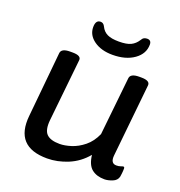

<svg xmlns="http://www.w3.org/2000/svg" viewBox="-130 -825 885 943"><g transform="rotate(20 312.5 -353.5)"><path d="M218 7Q48 7 65 -160L98 -500Q101 -525 146 -525H159Q205 -525 202 -500L168 -174Q163 -122 183.5 -101.5Q204 -81 252 -81Q278 -81 311.5 -91.5Q345 -102 376.5 -127.5Q408 -153 427 -196L459 -500Q462 -525 507 -525H518Q564 -525 562 -500L523 -119Q519 -77 550 -77Q563 -77 572 -80.5Q581 -84 585 -84Q591 -84 591 -75Q591 -73 590.5 -62Q590 -51 587 -32Q582 -11 559 -2Q536 7 518 7Q477 7 451.5 -13.5Q426 -34 420 -85Q381 -38 326.5 -15.5Q272 7 218 7ZM346 -581Q287 -581 249 -608Q211 -635 211 -677Q211 -714 237 -714Q252 -714 260 -697Q271 -674 292.5 -663.5Q314 -653 353 -653Q394 -653 415.5 -663.5Q437 -674 451 -696Q457 -707 464.5 -710.5Q472 -714 480 -714Q502 -714 502 -691Q502 -643 458.5 -612Q415 -581 346 -581Z"/></g></svg>

Font: Asap Semi Expanded Semi Expanded Medium
Style: Italic
Weight: 500
Width: 6
Italic angle: -6°
Designer: Pablo Cosgaya
Foundry: Omnibus-Type
Version: Version 3.001; ttfautohint (v1.8.4.7-5d5b)